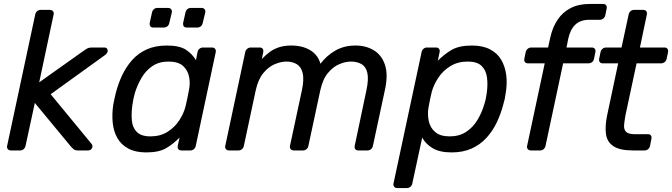

<svg xmlns="http://www.w3.org/2000/svg" viewBox="-20 -760 3396 970"><path d="M35 0Q25 0 19.5 -6.5Q14 -13 16 -23L158 -687Q160 -697 167.5 -703.5Q175 -710 185 -710H232Q242 -710 247.5 -703.5Q253 -697 251 -687L178 -344L402 -503Q416 -513 423.5 -516.5Q431 -520 446 -520H507Q522 -520 524 -506Q526 -492 508 -480L236 -284L441 -35Q451 -24 445 -12Q439 0 425 0H375Q359 0 353 -5.5Q347 -11 342 -15L156 -240L109 -23Q107 -13 99.5 -6.5Q92 0 82 0Z M719 10Q664 10 628 -9.5Q592 -29 573 -62.5Q554 -96 549.5 -139Q545 -182 552 -230Q555 -246 558 -260Q561 -274 565 -290Q577 -337 597 -379.5Q617 -422 647.5 -456.5Q678 -491 721.5 -510.5Q765 -530 823 -530Q887 -530 919.5 -508.5Q952 -487 970 -456L978 -497Q980 -507 987.5 -513.5Q995 -520 1006 -520H1051Q1061 -520 1066.5 -513.5Q1072 -507 1070 -497L969 -23Q967 -13 959.5 -6.5Q952 0 942 0H896Q886 0 881 -6.5Q876 -13 878 -23L887 -65Q856 -33 819.5 -11.5Q783 10 719 10ZM740 -71Q790 -71 826.5 -94Q863 -117 886 -152.5Q909 -188 918 -225Q922 -241 926.5 -263.5Q931 -286 934 -302Q942 -337 935.5 -371Q929 -405 904.5 -427Q880 -449 831 -449Q784 -449 750.5 -426.5Q717 -404 695.5 -367.5Q674 -331 661 -289Q657 -274 654 -260Q651 -246 649 -231Q643 -189 646 -152.5Q649 -116 671 -93.5Q693 -71 740 -71ZM923 -621Q913 -621 908.5 -627Q904 -633 905 -643L917 -697Q919 -707 926.5 -713.5Q934 -720 944 -720H998Q1008 -720 1013.5 -713.5Q1019 -707 1017 -697L1004 -643Q1002 -633 994.5 -627Q987 -621 977 -621ZM754 -621Q744 -621 739.5 -627Q735 -633 736 -643L748 -697Q750 -707 757.5 -713.5Q765 -720 775 -720H829Q839 -720 844.5 -713.5Q850 -707 848 -697L835 -643Q833 -633 825.5 -627Q818 -621 808 -621Z M1137 0Q1127 0 1121.5 -6.5Q1116 -13 1118 -23L1219 -497Q1221 -507 1229 -513.5Q1237 -520 1247 -520H1292Q1302 -520 1307 -513.5Q1312 -507 1310 -497L1303 -462Q1323 -483 1343.5 -498Q1364 -513 1390.5 -521.5Q1417 -530 1451 -530Q1508 -530 1547 -506.5Q1586 -483 1599 -438Q1631 -480 1675 -505Q1719 -530 1776 -530Q1829 -530 1868.5 -506Q1908 -482 1924.5 -433.5Q1941 -385 1926 -312L1864 -23Q1862 -13 1854.5 -6.5Q1847 0 1837 0H1790Q1780 0 1775 -6.5Q1770 -13 1772 -23L1831 -303Q1843 -359 1836 -391Q1829 -423 1806.5 -436Q1784 -449 1753 -449Q1726 -449 1694.5 -436Q1663 -423 1636.5 -391Q1610 -359 1598 -303L1538 -23Q1536 -13 1528.5 -6.5Q1521 0 1511 0H1464Q1454 0 1448.5 -6.5Q1443 -13 1445 -23L1505 -303Q1517 -359 1509 -391Q1501 -423 1479 -436Q1457 -449 1427 -449Q1400 -449 1368.5 -436Q1337 -423 1310.5 -391Q1284 -359 1272 -304L1212 -23Q1210 -13 1202.5 -6.5Q1195 0 1185 0Z M1987 190Q1977 190 1971.5 183.5Q1966 177 1968 167L2110 -497Q2112 -507 2119.5 -513.5Q2127 -520 2137 -520H2183Q2193 -520 2198 -513.5Q2203 -507 2201 -497L2192 -453Q2224 -486 2262 -508Q2300 -530 2364 -530Q2419 -530 2456 -510.5Q2493 -491 2512.5 -457.5Q2532 -424 2537.5 -381Q2543 -338 2535 -290Q2533 -274 2530 -260Q2527 -246 2522 -230Q2510 -184 2489.5 -141Q2469 -98 2437.5 -63.5Q2406 -29 2362.5 -9.5Q2319 10 2262 10Q2201 10 2165.5 -11.5Q2130 -33 2113 -65L2063 167Q2061 177 2053.5 183.5Q2046 190 2036 190ZM2252 -71Q2300 -71 2334.5 -93.5Q2369 -116 2391.5 -153Q2414 -190 2426 -231Q2431 -246 2434 -260Q2437 -274 2439 -289Q2445 -331 2440.5 -367.5Q2436 -404 2413.5 -426.5Q2391 -449 2343 -449Q2293 -449 2255.5 -426Q2218 -403 2194.5 -367.5Q2171 -332 2161 -295Q2157 -279 2152.5 -257Q2148 -235 2145 -218Q2139 -183 2146 -149Q2153 -115 2178.5 -93Q2204 -71 2252 -71Z M2662 0Q2652 0 2646.5 -6.5Q2641 -13 2643 -23L2732 -440H2647Q2637 -440 2632 -446.5Q2627 -453 2629 -463L2636 -497Q2638 -507 2646 -513.5Q2654 -520 2664 -520H2749L2760 -570Q2771 -621 2796.5 -659.5Q2822 -698 2862.5 -719Q2903 -740 2959 -740H3027Q3037 -740 3042 -733.5Q3047 -727 3045 -717L3038 -683Q3036 -673 3028 -666.5Q3020 -660 3010 -660H2958Q2912 -660 2886.5 -635.5Q2861 -611 2851 -565L2842 -520H2970Q2980 -520 2985 -513.5Q2990 -507 2988 -497L2981 -463Q2979 -453 2971.5 -446.5Q2964 -440 2953 -440H2825L2736 -23Q2734 -13 2726.5 -6.5Q2719 0 2709 0Z M3177 0Q3111 0 3079 -21.5Q3047 -43 3041.5 -82.5Q3036 -122 3047 -176L3103 -440H3025Q3015 -440 3010 -446.5Q3005 -453 3007 -463L3014 -497Q3016 -507 3024 -513.5Q3032 -520 3042 -520H3120L3156 -687Q3158 -697 3165.5 -703.5Q3173 -710 3183 -710H3230Q3240 -710 3245 -703.5Q3250 -697 3248 -687L3213 -520H3337Q3347 -520 3352 -513.5Q3357 -507 3355 -497L3348 -463Q3346 -453 3338 -446.5Q3330 -440 3320 -440H3196L3141 -183Q3135 -152 3133 -129Q3131 -106 3143 -94Q3155 -82 3188 -82H3254Q3264 -82 3268.5 -75.5Q3273 -69 3271 -59L3264 -23Q3262 -13 3254.5 -6.5Q3247 0 3237 0Z"/></svg>

Font: Rubik
Style: Italic
Weight: 400
Italic angle: -12°
Designer: Hubert and Fischer
Foundry: Hubert and Fischer
Version: Version 2.300;gftools[0.9.30]